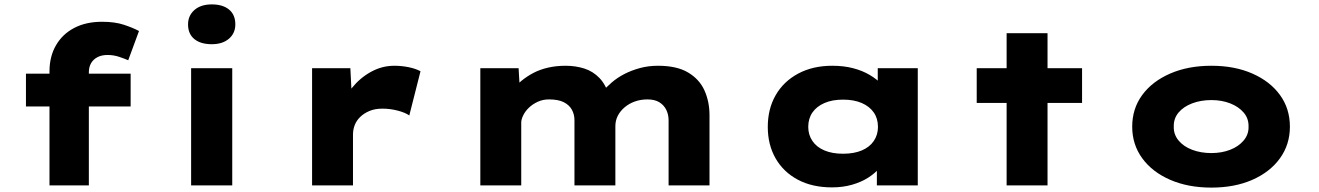

<svg xmlns="http://www.w3.org/2000/svg" viewBox="-20 -843 5996 873"><path d="M205 0V-518Q205 -586 234.5 -637Q264 -688 317.5 -716Q371 -744 444 -744Q502 -744 543 -730.5Q584 -717 612 -702L563 -569Q547 -576 522 -584.5Q497 -593 469 -593Q442 -593 423 -583Q404 -573 394 -555.5Q384 -538 384 -514V0H295Q265 0 242.5 0Q220 0 205 0ZM98 -359V-508H574V-359ZM849 0V-533H1036V0ZM943 -642Q892 -642 863.5 -665.5Q835 -689 835 -732Q835 -772 864 -797.5Q893 -823 943 -823Q993 -823 1021.5 -799.5Q1050 -776 1050 -732Q1050 -692 1021 -667Q992 -642 943 -642Z M1399 0V-533H1573L1583 -337L1527 -340Q1543 -397 1580 -443Q1617 -489 1667 -516.5Q1717 -544 1773 -544Q1806 -544 1838 -537.5Q1870 -531 1892 -519L1841 -318Q1823 -331 1788.5 -340Q1754 -349 1719 -349Q1685 -349 1660 -338.5Q1635 -328 1618 -311.5Q1601 -295 1593 -274.5Q1585 -254 1585 -231V0Z M2164 0V-533H2338L2345 -413L2306 -433Q2326 -455 2351 -475.5Q2376 -496 2405.5 -511.5Q2435 -527 2472 -535.5Q2509 -544 2552 -544Q2597 -544 2636.5 -531.5Q2676 -519 2705.5 -488.5Q2735 -458 2751 -404L2706 -409L2716 -423Q2736 -446 2761.5 -468Q2787 -490 2819 -506.5Q2851 -523 2889.5 -533.5Q2928 -544 2972 -544Q3057 -544 3108.5 -513.5Q3160 -483 3183 -432Q3206 -381 3206 -319V0H3020V-296Q3020 -322 3009.5 -343.5Q2999 -365 2978 -378Q2957 -391 2924 -391Q2893 -391 2866.5 -381.5Q2840 -372 2820 -355Q2800 -338 2789 -316.5Q2778 -295 2778 -269V0H2592V-297Q2592 -323 2580 -344.5Q2568 -366 2543 -378.5Q2518 -391 2476 -391Q2448 -391 2424.5 -380Q2401 -369 2384.5 -353Q2368 -337 2359 -318.5Q2350 -300 2350 -286V0Z M3763 9Q3673 9 3607.5 -26Q3542 -61 3506.5 -123Q3471 -185 3471 -266Q3471 -348 3507 -410.5Q3543 -473 3609.5 -508.5Q3676 -544 3764 -544Q3816 -544 3858.5 -533Q3901 -522 3934 -502.5Q3967 -483 3987.5 -461Q4008 -439 4015 -418L3971 -412V-533H4153V0H3967V-146L4005 -132Q4001 -106 3980.5 -81Q3960 -56 3928 -35.5Q3896 -15 3854 -3Q3812 9 3763 9ZM3813 -144Q3863 -144 3898.5 -159Q3934 -174 3953 -202Q3972 -230 3972 -266Q3972 -304 3953 -331.5Q3934 -359 3898.5 -374.5Q3863 -390 3813 -390Q3764 -390 3728.5 -374.5Q3693 -359 3674 -331.5Q3655 -304 3655 -266Q3655 -230 3674 -202Q3693 -174 3728.5 -159Q3764 -144 3813 -144Z M4557 0V-692H4743V0ZM4421 -375V-533H4900V-375Z M5488 10Q5382 10 5300.5 -25.5Q5219 -61 5173.5 -123.5Q5128 -186 5128 -267Q5128 -349 5173.5 -411Q5219 -473 5300.5 -508.5Q5382 -544 5488 -544Q5594 -544 5674.5 -508.5Q5755 -473 5800 -411Q5845 -349 5845 -267Q5845 -186 5800 -123.5Q5755 -61 5674.5 -25.5Q5594 10 5488 10ZM5488 -147Q5535 -147 5573.5 -162Q5612 -177 5635 -204.5Q5658 -232 5657 -267Q5658 -304 5635 -331Q5612 -358 5573.5 -373Q5535 -388 5488 -388Q5440 -388 5400.5 -373Q5361 -358 5338.5 -331Q5316 -304 5317 -267Q5316 -232 5338.5 -204.5Q5361 -177 5400.5 -162Q5440 -147 5488 -147Z"/></svg>

Font: Lexend Tera ExtraBold
Style: Regular
Weight: 800
Designer: Bonnie Shaver-Troup, Thomas Jockin
Foundry: Lexend
Version: Version 1.007